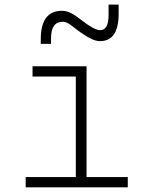

<svg xmlns="http://www.w3.org/2000/svg" viewBox="-20 -801 626 821"><path d="M89.8 0H526.4V-43.9H350.1V-517.6H119.1V-473.6H304.2V-43.9H89.8ZM154.3 -613.3H198.2V-637.7C198.2 -685.1 215.3 -708 249 -708C270.5 -708 293 -685.1 315.4 -668.9C350.1 -644.5 380.9 -625 407.2 -625C460.9 -625 487.3 -664.1 487.3 -742.2V-781.2H444.3V-737.3C444.3 -693.4 432.1 -671.9 408.2 -671.9C391.6 -671.9 365.7 -686 329.6 -713.9C301.3 -735.8 275.4 -754.9 245.1 -754.9C184.6 -754.9 154.3 -714.4 154.3 -632.8Z"/></svg>

Font: Cascadia Mono PL ExtraLight
Style: Regular
Weight: 200
Monospace: yes
Designer: Aaron Bell
Foundry: Saja Typeworks
Version: Version 2404.023